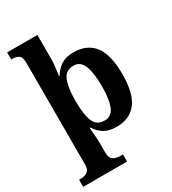

<svg xmlns="http://www.w3.org/2000/svg" viewBox="-234 -882 1113 1243"><g transform="rotate(-30 322.5 -260.0)"><path d="M13 240V187H25Q40 187 56.5 182.5Q73 178 84.5 164Q96 150 96 122V-637Q96 -683 77 -695Q58 -707 29 -707H22V-760H248V-576Q248 -558 245 -530Q242 -502 239 -480Q236 -458 236 -458H240Q262 -497 298.5 -521.5Q335 -546 393 -546Q493 -546 545.5 -479Q598 -412 598 -266Q598 -121 546.5 -54.5Q495 12 397 12Q340 12 304.5 -9.5Q269 -31 247 -68H240Q240 -68 241 -55.5Q242 -43 244 -23.5Q246 -4 247 16.5Q248 37 248 53V122Q248 150 259.5 164Q271 178 288 182.5Q305 187 319 187H341V240ZM350 -62Q400 -62 422 -112.5Q444 -163 444 -265Q444 -365 422.5 -418Q401 -471 351 -471Q291 -471 269.5 -418Q248 -365 248 -266Q248 -163 269.5 -112.5Q291 -62 350 -62Z"/></g></svg>

Font: Noto Serif NP Hmong
Style: Regular
Weight: 400
Designer: Dalton Maag Ltd
Foundry: Dalton Maag Ltd
Version: Version 1.001